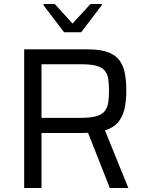

<svg xmlns="http://www.w3.org/2000/svg" viewBox="-20 -933 721 953"><path d="M100 0V-688H416Q481 -688 519.5 -672.5Q558 -657 576.5 -628.5Q595 -600 601 -562Q607 -524 607 -481Q607 -444 600.5 -404.5Q594 -365 571.5 -333Q549 -301 501 -286L617 0H525L411 -289L435 -277Q428 -275 418 -274Q408 -273 391 -273H186V0ZM186 -348H379Q429 -348 457.5 -356Q486 -364 499.5 -381Q513 -398 517 -422.5Q521 -447 521 -481Q521 -515 517.5 -539.5Q514 -564 501.5 -580.5Q489 -597 461.5 -605.5Q434 -614 386 -614H186ZM298 -773 196 -907V-913H252L340 -816L429 -913H485V-907L383 -773Z"/></svg>

Font: Saira Thin
Style: Regular
Weight: 400
Version: Version 1.101